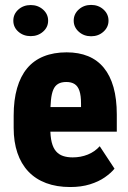

<svg xmlns="http://www.w3.org/2000/svg" viewBox="-20 -751 521 781"><path d="M265.6 9.8Q210.4 9.8 167.5 -6.3Q124.5 -22.5 95.2 -53.5Q65.9 -84.5 50.8 -129.2Q35.6 -173.8 35.6 -231V-280.8Q35.6 -344.7 49.6 -392.8Q63.5 -440.9 90.3 -473.1Q117.2 -505.4 157.7 -521.7Q198.2 -538.1 251 -538.1Q300.3 -538.1 338.4 -522.5Q376.5 -506.8 402.3 -475.3Q428.2 -443.8 441.7 -396.2Q455.1 -348.6 455.1 -285.2V-215.3H94.7V-315.4H309.6V-330.1Q309.6 -362.3 303.2 -381.3Q296.9 -400.4 283.7 -408.9Q270.5 -417.5 250 -417.5Q229.5 -417.5 216.6 -409.9Q203.6 -402.3 196.8 -386.2Q189.9 -370.1 187.3 -343.8Q184.6 -317.4 184.6 -280.8V-231Q184.6 -195.3 190.4 -172.1Q196.3 -148.9 208 -135.5Q219.7 -122.1 236.6 -116.5Q253.4 -110.8 275.9 -110.8Q308.6 -110.8 337.2 -122.3Q365.7 -133.8 385.7 -156.2L445.8 -64.9Q431.6 -47.4 406.5 -29.8Q381.3 -12.2 345.9 -1.2Q310.5 9.8 265.6 9.8ZM34.2 -667Q34.2 -693.8 54.7 -712.2Q75.2 -730.5 105 -730.5Q134.3 -730.5 155 -712.2Q175.8 -693.8 175.8 -667Q175.8 -640.1 155 -622.1Q134.3 -604 105 -604Q75.2 -604 54.7 -622.1Q34.2 -640.1 34.2 -667ZM279.8 -667Q279.8 -693.8 300.3 -712.4Q320.8 -731 350.6 -731Q380.4 -731 400.9 -712.4Q421.4 -693.8 421.4 -667Q421.4 -640.6 400.9 -622.1Q380.4 -603.5 350.6 -603.5Q320.8 -603.5 300.3 -622.1Q279.8 -640.6 279.8 -667Z"/></svg>

Font: Roboto Condensed ExtraBold
Style: Regular
Weight: 800
Designer: Christian Robertson
Foundry: Google
Version: Version 3.008; 2023